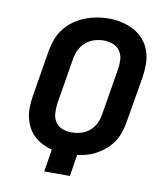

<svg xmlns="http://www.w3.org/2000/svg" viewBox="-83 -816 767 885"><g transform="rotate(10 300.0 -373.0)"><path d="M184 0 201 -105Q177 -111 155.5 -122Q134 -133 116.5 -149.5Q99 -166 88 -187Q77 -208 71.5 -232.5Q66 -257 67 -283Q68 -309 72 -334L108 -553Q113 -580 123 -607Q133 -634 151 -657Q169 -680 193.5 -697.5Q218 -715 245 -725.5Q272 -736 299.5 -741Q327 -746 355 -746Q387 -746 417 -739Q447 -732 473.5 -718Q500 -704 519.5 -681.5Q539 -659 549 -630.5Q559 -602 559.5 -570.5Q560 -539 555 -507L518 -288Q514 -265 506.5 -242Q499 -219 485.5 -198Q472 -177 453 -160Q434 -143 412.5 -130.5Q391 -118 367.5 -111Q344 -104 320 -101L304 0ZM275 -199Q297 -199 319 -205Q341 -211 359 -226Q377 -241 387.5 -262Q398 -283 401 -305L437 -523Q441 -546 439.5 -568.5Q438 -591 426 -608.5Q414 -626 393.5 -634Q373 -642 350 -642Q328 -642 306.5 -635.5Q285 -629 267 -614Q249 -599 239 -578.5Q229 -558 225 -536L189 -318Q186 -295 187.5 -272.5Q189 -250 200.5 -232.5Q212 -215 232 -207Q252 -199 275 -199Z"/></g></svg>

Font: Iosevka Curly Extended Oblique
Style: Bold
Weight: 700
Width: 7
Italic angle: -9°
Monospace: yes
Designer: Belleve Invis
Foundry: Belleve Invis
Version: Version 11.1.0; ttfautohint (v1.8.3)